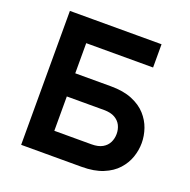

<svg xmlns="http://www.w3.org/2000/svg" viewBox="-125 -821 933 943"><g transform="rotate(20 342.0 -350.0)"><path d="M103 -578.5V-700H562V-578.5ZM83 0V-700H212.5V-421H399Q464.5 -421 510 -402.2Q555.5 -383.5 583.2 -352.8Q611 -322 623.8 -285Q636.5 -248 636.5 -210.5Q636.5 -173 623.8 -136Q611 -99 583.2 -68.2Q555.5 -37.5 510 -18.8Q464.5 0 399 0ZM212.5 -120.5H407Q442 -120.5 463.8 -133Q485.5 -145.5 495.5 -166Q505.5 -186.5 505.5 -210.5Q505.5 -234.5 495.5 -254.8Q485.5 -275 463.8 -287.5Q442 -300 407 -300H212.5Z"/></g></svg>

Font: Undotted
Style: Bold
Weight: 700
Designer: Delve Withrington, Dave Bailey, Thomas Jockin
Foundry: Delve Fonts LLC
Version: Version 4.000